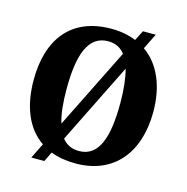

<svg xmlns="http://www.w3.org/2000/svg" viewBox="-115 -864 984 1012"><g transform="rotate(15 377.5 -357.5)"><path d="M186 -43 145 40H216L242 -13C281 2 326 10 378 10C587 10 704 -137 704 -358C704 -499 656 -609 569 -670L611 -755H541L513 -700C474 -716 429 -725 379 -725C158 -725 51 -580 51 -359C51 -216 96 -104 186 -43ZM470 -613 252 -174C237 -221 231 -284 231 -358C231 -547 271 -657 379 -657C418 -657 448 -642 470 -613ZM378 -58C338 -58 308 -73 286 -101L504 -541C517 -494 524 -432 524 -358C524 -169 485 -58 378 -58Z"/></g></svg>

Font: Noto Serif Hebrew SemiCondensed ExtraBold
Style: Regular
Weight: 800
Width: 4
Designer: Monotype Design Team
Foundry: Monotype Imaging Inc.
Version: Version 2.004